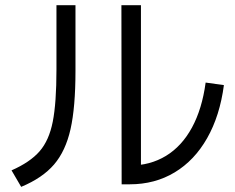

<svg xmlns="http://www.w3.org/2000/svg" viewBox="-20 -726 904 739"><path d="M447.3 -706.1H522.5V-49.8L479.5 -88.9Q557.6 -88.9 618.7 -126Q679.7 -163.1 718.8 -234.9Q757.8 -306.6 771.5 -408.2L841.8 -398.4Q826.2 -280.3 777.3 -194.3Q728.5 -108.4 652.3 -62.5Q576.2 -16.6 479.5 -16.6H448.2ZM197.3 -458V-706.1H270.5V-453.1Q270.5 -313.5 251.5 -229Q232.4 -144.5 188 -92.8Q143.6 -41 61.5 -6.8L24.4 -70.3Q95.7 -101.6 132.3 -143.6Q168.9 -185.5 183.1 -257.8Q197.3 -330.1 197.3 -458Z"/></svg>

Font: Pretendard GOV Variable
Style: Regular
Weight: 400
Designer: Base glyphs from Inter by Rasmus Andersson; Hangul glyphs from Noto Sans CJK(Source Han Sans) by Jang Soo-young and Kang
Foundry: Kil Hyung-jin
Version: Version 1.307;Glyphs 3.2 (3192)